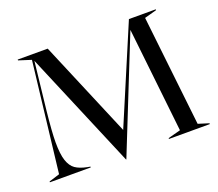

<svg xmlns="http://www.w3.org/2000/svg" viewBox="-122 -884 1229 1082"><g transform="rotate(-20 492.5 -343.0)"><path d="M165 -673 133 -385Q120 -262 120 -201Q120 -129 133 -90.5Q146 -52 171 -34.5Q196 -17 241 -8L258 -5V0H13V-5L77 -25L154 -683L79 -707V-712H259L502 -136L746 -712H907V-707L834 -687L908 -25L972 -5V0H727V-5L802 -25L733 -652L462 26H460Z"/></g></svg>

Font: Nyght Serif
Style: Regular
Weight: 400
Designer: Maksym Kobuzan
Version: Version 0.410